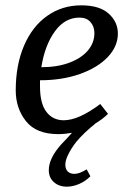

<svg xmlns="http://www.w3.org/2000/svg" viewBox="-20 -496 476 720"><path d="M385 -69Q366 -50 336 -32H337Q318 -17 299.5 0.5Q281 18 266 36Q248 59 236.5 82Q225 105 225 121Q225 138 234 147Q243 156 259 156Q278 156 305 139L319 165Q300 184 276.5 194Q253 204 231 204Q201 204 182 187Q163 170 163 142Q163 98 209 46L230 24L250 2Q222 7 199 7Q116 7 77.5 -41.5Q39 -90 39 -157Q39 -252 70 -324.5Q101 -397 157 -436.5Q213 -476 285 -476Q353 -476 387.5 -445Q422 -414 422 -370Q422 -322 384 -282Q346 -242 279.5 -218.5Q213 -195 130 -195V-172Q130 -108 154 -76.5Q178 -45 219 -45Q275 -45 356 -106ZM135 -244Q194 -244 239 -260.5Q284 -277 309 -306Q334 -335 334 -372Q334 -396 319.5 -413Q305 -430 278 -430Q223 -430 185.5 -378Q148 -326 135 -244Z"/></svg>

Font: Caladea
Style: Italic
Weight: 400
Italic angle: -9°
Designer: Carolina Giovagnoli and Andres Torresi
Foundry: Carolina Giovagnoli & Andres Torresi
Version: Version 1.001